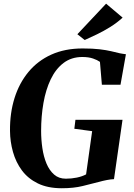

<svg xmlns="http://www.w3.org/2000/svg" viewBox="-20 -1016 728 1046"><path d="M316.5 9.5Q240 9.5 186.2 -16.8Q132.5 -43 99.5 -87.5Q66.5 -132 50.8 -187.8Q35 -243.5 34.5 -303Q33.5 -399.5 59 -481.2Q84.5 -563 135 -624Q185.5 -685 259.5 -718.5Q333.5 -752 430 -752Q486 -752 523 -747.5Q560 -743 585.5 -737Q611 -731 631.5 -726Q640 -724.5 648.5 -723Q657 -721.5 666 -720.5L636.5 -554.5H535L524.5 -679Q510.5 -689 486.8 -697.2Q463 -705.5 428.5 -705.5Q369 -705.5 326.2 -673Q283.5 -640.5 256.5 -584.2Q229.5 -528 216.8 -455.5Q204 -383 204 -302.5Q204 -255.5 210.8 -209.2Q217.5 -163 233.2 -125.2Q249 -87.5 274.8 -65Q300.5 -42.5 338.5 -42.5Q369.5 -42.5 398.5 -48.5Q427.5 -54.5 449 -66L482 -301.5L385 -314.5L391 -363.5H647.5L601 -40Q584.5 -39.5 562.2 -35.2Q540 -31 519 -25Q478.5 -14.5 430 -2.5Q381.5 9.5 316.5 9.5ZM441.5 -798 401.5 -829.5 558 -996 648 -920Q617.5 -892 581 -869.2Q544.5 -846.5 508.2 -829Q472 -811.5 441.5 -798Z"/></svg>

Font: Merriweather 72pt ExtraBold
Style: Italic
Weight: 800
Italic angle: -7.8°
Version: Version 2.101